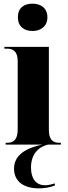

<svg xmlns="http://www.w3.org/2000/svg" viewBox="-20 -793 372 1053"><path d="M158 -623C202 -623 240 -648 240 -698C240 -750 202 -773 158 -773C112 -773 78 -750 78 -698C78 -648 112 -623 158 -623ZM11 0H213C95 24 57 75 57 132C57 202 110 240 193 240C225 240 259 234 281 224V213C261 219 243 223 227 223C177 223 150 186 150 126C150 59 184 14 244 0H314V-10H304C271 -10 248 -26 248 -81V-536H4V-526H21C52 -526 77 -510 77 -459V-83C77 -27 54 -10 21 -10H11Z"/></svg>

Font: Noto Serif Display Condensed Black
Style: Regular
Weight: 900
Width: 3
Designer: Monotype Design Team
Foundry: Monotype Imaging Inc.
Version: Version 2.009